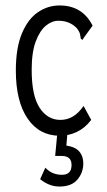

<svg xmlns="http://www.w3.org/2000/svg" viewBox="-20 -486 390 703"><path d="M199 11Q124 11 81 -52Q38 -115 38 -228Q38 -310 60 -363Q82 -416 118.5 -441Q155 -466 198 -466Q282 -466 319 -392L287 -348L282 -340L276 -344Q275 -352 273 -361Q271 -370 261 -383Q235 -410 194 -410Q170 -410 148 -392Q126 -374 111 -334.5Q96 -295 96 -230Q96 -136 125 -91.5Q154 -47 201 -47Q226 -47 247 -59.5Q268 -72 286 -98L314 -47Q291 -17 261.5 -3Q232 11 199 11ZM198 197Q160 197 127 170L146 128Q170 154 207 154Q242 154 242 118Q242 85 206 85H182L190 0H227L223 47Q256 52 270.5 69Q285 86 285 112Q285 146 263.5 171.5Q242 197 198 197Z"/></svg>

Font: Inconsolata ExtraCondensed
Style: Regular
Weight: 400
Width: 2
Monospace: yes
Designer: Raph Levien, Cyreal, Brenton Simpson
Foundry: Raph Levien, Cyreal, Google
Version: Version 3.001; ttfautohint (v1.8.2.53-6de2)